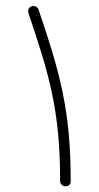

<svg xmlns="http://www.w3.org/2000/svg" viewBox="-20 -610 333 647"><path d="M86.9 -588.9C77.6 -586.4 74.7 -577.1 74.7 -571.8C74.7 -569.8 75.2 -567.9 75.7 -565.9C146.5 -357.4 182.6 -235.8 182.6 0C182.6 9.8 190.4 17.6 200.2 17.6C212.4 17.6 218.3 11.7 218.3 0C218.3 -239.7 180.7 -369.1 109.9 -577.6C107.4 -586.9 98.1 -589.8 92.8 -589.8C90.8 -589.8 88.9 -589.4 86.9 -588.9Z"/></svg>

Font: Mikhak ExtraLight
Style: Regular
Weight: 200
Designer: Amin Abedi
Version: Version 3.2